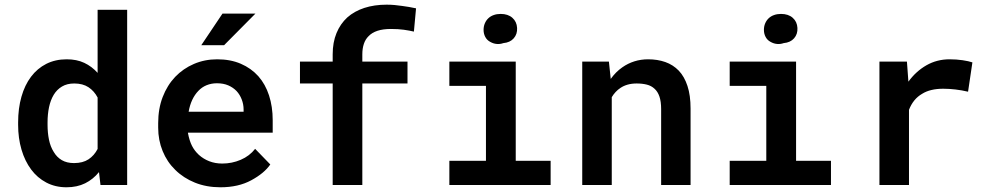

<svg xmlns="http://www.w3.org/2000/svg" viewBox="-20 -792 4241 822"><path d="M57.6 -268.1V-257.8Q57.6 -200.7 72 -151.6Q86.4 -102.5 113.3 -66.4Q139.6 -30.8 178.2 -10.5Q216.8 9.8 264.6 9.8Q310.1 9.8 344.5 -7.3Q378.9 -24.4 403.8 -55.2L410.2 0H524.4V-750H397.9V-480Q373 -507.8 340.8 -522.9Q308.6 -538.1 265.6 -538.1Q216.8 -538.1 178.2 -518.6Q139.6 -499 112.8 -463.4Q85.9 -427.7 71.8 -377.9Q57.6 -328.1 57.6 -268.1ZM183.6 -257.8V-268.1Q183.6 -302.7 189.9 -333Q196.3 -363.3 210 -386.2Q223.6 -408.7 245.4 -421.6Q267.1 -434.6 297.9 -434.6Q334.5 -434.6 358.9 -418.5Q383.3 -402.3 397.9 -374.5V-154.3Q383.3 -126 358.9 -109.9Q334.5 -93.8 296.9 -93.8Q266.1 -93.8 244.6 -106.4Q223.1 -119.1 210 -141.6Q195.8 -164.1 189.7 -193.8Q183.6 -223.6 183.6 -257.8Z M923.8 9.8Q1000.5 9.8 1055.9 -20.3Q1111.3 -50.3 1137.2 -87.9L1072.3 -154.8Q1048.3 -124 1010.7 -107.9Q973.1 -91.8 931.6 -91.8Q901.4 -91.8 876.2 -101.6Q851.1 -111.3 831.5 -128.9Q813 -146 802 -167.5Q791 -189 784.7 -222.2V-224.1H1147.5V-277.8Q1147.5 -335.4 1131.8 -383.5Q1116.2 -431.6 1085.9 -465.8Q1055.2 -500 1011 -519Q966.8 -538.1 909.7 -538.1Q856.4 -538.1 810.3 -518.3Q764.2 -498.5 730 -462.9Q695.8 -426.8 676.5 -376.7Q657.2 -326.7 657.2 -265.1V-245.6Q657.2 -191.9 676.3 -145.3Q695.3 -98.6 730.5 -64.5Q765.6 -29.8 814.7 -10Q863.8 9.8 923.8 9.8ZM908.7 -435.5Q936.5 -435.5 957.3 -426.5Q978 -417.5 992.7 -402.3Q1006.8 -387.2 1014.9 -366.2Q1022.9 -345.2 1022.9 -323.2V-313.5H787.6Q792.5 -341.8 803 -364.3Q813.5 -386.7 829.1 -402.8Q844.2 -418.9 864.5 -427.2Q884.8 -435.5 908.7 -435.5ZM932.6 -733.9 841.8 -598.6H939.5L1073.7 -733.9Z M1404.3 0H1531.2V-434.6H1724.6V-528.3H1531.2V-559.1Q1531.2 -584.5 1537.8 -604.2Q1544.4 -624 1558.1 -637.2Q1572.3 -652.3 1596.2 -660.2Q1620.1 -668 1653.8 -668Q1685.1 -668 1709.2 -664.6Q1733.4 -661.1 1752 -656.7L1761.2 -756.3Q1745.6 -759.8 1731 -762.2Q1716.3 -764.6 1701.7 -766.6Q1685.5 -769 1669.2 -770.5Q1652.8 -772 1635.3 -772Q1582.5 -772 1539.8 -758.1Q1497.1 -744.1 1466.8 -717.3Q1437 -689.9 1420.7 -650.4Q1404.3 -610.8 1404.3 -559.1V-528.3H1264.2V-434.6H1404.3Z M1903.8 -528.3V-424.3H2060.5V-103.5H1903.8V0H2337.4V-103.5H2188V-528.3ZM2050.3 -664.1Q2050.3 -647.5 2057.6 -633.8Q2064.9 -620.1 2078.6 -612.8Q2092.3 -605 2106.7 -603.8Q2121.1 -602.5 2134.8 -607.4Q2163.6 -609.9 2179.4 -627.9Q2195.3 -646 2193.8 -672.4Q2192.4 -699.2 2173.6 -715.8Q2154.8 -732.4 2123.5 -732.4Q2106.9 -732.4 2093.5 -727.5Q2080.1 -722.7 2070.8 -713.9Q2061 -704.6 2055.7 -691.9Q2050.3 -679.2 2050.3 -664.1Z M2472.7 0H2599.1V-376Q2606.4 -388.2 2615.7 -398.2Q2625 -408.2 2636.2 -415.5Q2649.9 -424.8 2667.2 -429.7Q2684.6 -434.6 2705.6 -434.6Q2730 -434.6 2749.3 -429.7Q2768.6 -424.8 2782.2 -412.1Q2795.9 -399.9 2803.2 -378.7Q2810.5 -357.4 2810.5 -325.2V0H2936.5V-327.1Q2936.5 -383.8 2923.3 -423.8Q2910.2 -463.9 2886.2 -489.3Q2861.8 -514.6 2828.4 -526.4Q2794.9 -538.1 2754.9 -538.1Q2723.6 -538.1 2695.8 -529.3Q2668 -520.5 2644.5 -503.9Q2630.4 -494.1 2617.9 -481.7Q2605.5 -469.2 2594.7 -454.1L2586.9 -528.3H2472.7Z M3104 -528.3V-424.3H3260.7V-103.5H3104V0H3537.6V-103.5H3388.2V-528.3ZM3250.5 -664.1Q3250.5 -647.5 3257.8 -633.8Q3265.1 -620.1 3278.8 -612.8Q3292.5 -605 3306.9 -603.8Q3321.3 -602.5 3335 -607.4Q3363.8 -609.9 3379.6 -627.9Q3395.5 -646 3394 -672.4Q3392.6 -699.2 3373.8 -715.8Q3355 -732.4 3323.7 -732.4Q3307.1 -732.4 3293.7 -727.5Q3280.3 -722.7 3271 -713.9Q3261.2 -704.6 3255.9 -691.9Q3250.5 -679.2 3250.5 -664.1Z M4045.4 -538.1Q3991.2 -538.1 3946.3 -512.5Q3901.4 -486.8 3869.1 -442.4L3868.2 -454.6L3862.8 -528.3H3745.1V0H3871.6V-321.8Q3880.4 -344.7 3894.5 -362.1Q3908.7 -379.4 3928.2 -390.6Q3945.3 -401.4 3967.8 -406.7Q3990.2 -412.1 4018.1 -412.1Q4043.5 -412.1 4070.6 -408.9Q4097.7 -405.8 4124.5 -399.4L4143.1 -524.9Q4127.4 -530.3 4101.1 -534.2Q4074.7 -538.1 4045.4 -538.1Z"/></svg>

Font: Roboto Mono SemiBold
Style: Regular
Weight: 600
Monospace: yes
Designer: Google
Version: Version 3.000